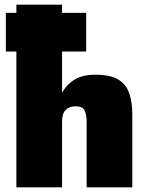

<svg xmlns="http://www.w3.org/2000/svg" viewBox="-20 -800 635 820"><path d="M350 -280Q350 -311 341 -328.5Q332 -346 302 -346Q276 -346 260.5 -330.5Q245 -315 245 -280V0H50V-580H5V-745H50V-780H245V-745H348V-580H245V-403Q264 -439 298.5 -460Q333 -481 387 -481Q450 -481 484 -461Q518 -441 531.5 -403Q545 -365 545 -310V0H350Z"/></svg>

Font: Jost* Black
Style: Regular
Weight: 900
Version: Version 3.7